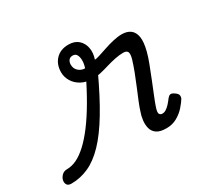

<svg xmlns="http://www.w3.org/2000/svg" viewBox="-331 -781 1030 976"><g transform="rotate(-30 184.0 -293.0)"><path d="M-170 17Q-189 17 -195.5 5.5Q-202 -6 -198.5 -20.5Q-195 -35 -183 -46.5Q-171 -58 -152 -58Q-124 -58 -95 -72Q-66 -86 -34.5 -115Q-3 -144 31 -189Q65 -234 101.5 -296.5Q138 -359 177 -440L233 -414Q177 -293 127 -210Q77 -127 29 -77Q-19 -27 -68 -5Q-117 17 -170 17ZM390 15Q352 15 333 1.5Q314 -12 308.5 -33.5Q303 -55 306 -80Q309 -105 317 -126Q323 -146 335 -175.5Q347 -205 362 -240.5Q377 -276 390.5 -311.5Q404 -347 413 -377Q421 -406 415 -417Q409 -428 390 -428Q367 -428 340.5 -422.5Q314 -417 287.5 -409Q261 -401 237.5 -395.5Q214 -390 197 -390Q153 -390 124.5 -406Q96 -422 81.5 -447Q67 -472 67 -499Q67 -545 94.5 -574Q122 -603 169 -603Q205 -603 226.5 -584Q248 -565 254 -534.5Q260 -504 248 -469Q257 -469 277.5 -475.5Q298 -482 324.5 -491Q351 -500 379 -506.5Q407 -513 430 -513Q461 -513 480.5 -498.5Q500 -484 505 -453.5Q510 -423 497 -373Q490 -345 476 -309Q462 -273 447 -235Q432 -197 418 -163Q404 -129 396 -105Q387 -78 392 -69Q397 -60 409 -60Q420 -60 431 -67Q442 -74 453 -86Q464 -98 475 -113Q483 -123 491.5 -125Q500 -127 513 -118Q529 -108 531.5 -98Q534 -88 529 -77Q520 -62 500.5 -39.5Q481 -17 453 -1Q425 15 390 15ZM183 -456Q191 -480 190.5 -500Q190 -520 183 -532Q176 -544 160 -544Q145 -544 137 -534Q129 -524 129 -508Q129 -485 145 -470.5Q161 -456 183 -456Z"/></g></svg>

Font: Playwrite IN
Style: Regular
Weight: 400
Designer: Veronika Burian, José Scaglione
Foundry: TypeTogether
Version: Version 1.002